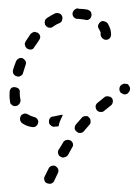

<svg xmlns="http://www.w3.org/2000/svg" viewBox="-20 -289 330 458"><path d="M119 115Q117 110 112 107Q108 105 103 107Q98 108 96 113L87 131Q84 136 86 141Q87 146 92 148Q97 150 102 149Q107 147 109 143L118 124Q120 120 119 115ZM154 54Q153 49 148 46Q146 45 144 45Q141 44 139 45Q136 45 134 47Q132 48 131 50Q126 59 120 68Q117 73 119 78Q120 83 125 85Q129 88 134 86Q139 85 142 81Q147 72 152 63Q155 59 154 54ZM196 0Q196 -6 192 -9Q191 -11 188 -12Q186 -12 183 -12Q181 -12 179 -11Q176 -10 175 -8Q168 0 161 8Q159 10 159 12Q158 15 158 17Q158 19 160 22Q161 24 163 25Q167 29 172 28Q177 28 180 24Q187 16 193 9Q197 5 196 0ZM66 12Q70 9 71 4Q72 -1 69 -5Q66 -9 61 -10Q53 -12 47 -16Q45 -17 42 -18Q40 -18 38 -18Q35 -17 33 -16Q31 -15 30 -13Q27 -8 28 -3Q29 2 33 5Q43 12 56 14Q62 15 66 12ZM106 13Q104 12 102 11Q100 9 98 7Q97 5 97 3Q96 -2 99 -7Q102 -11 107 -11Q117 -13 126 -15Q127 -15 128 -15Q129 -15 130 -15L124 -2Q121 4 120 11Q120 11 120 12Q116 13 111 13Q108 14 106 13ZM249 -45Q250 -51 247 -55Q245 -57 243 -58Q241 -59 238 -59Q236 -60 233 -59Q231 -59 229 -57Q220 -50 213 -44Q209 -41 208 -36Q208 -30 211 -26Q213 -24 215 -23Q217 -22 219 -22Q222 -22 224 -22Q227 -23 229 -25Q236 -31 244 -37Q248 -40 249 -45ZM5 -42Q7 -40 9 -38Q11 -37 13 -36Q16 -36 18 -36Q23 -37 26 -41Q29 -45 29 -50Q27 -59 27 -69Q28 -71 27 -73Q26 -76 24 -78Q22 -79 20 -80Q18 -81 15 -81Q10 -82 6 -78Q3 -74 3 -69Q2 -57 4 -47Q4 -44 5 -42ZM290 -75Q291 -80 288 -84Q287 -86 285 -88Q283 -89 280 -89Q278 -90 275 -89Q273 -89 271 -87H270Q266 -84 265 -79Q264 -74 267 -69Q269 -67 271 -66Q273 -65 275 -64Q278 -64 280 -64Q283 -65 285 -66V-67Q289 -70 290 -75ZM12 -113Q15 -108 20 -107Q25 -105 29 -108Q34 -110 35 -115Q38 -124 41 -134Q42 -136 42 -138Q42 -141 41 -143Q40 -145 38 -147Q36 -149 34 -150Q29 -152 24 -149Q20 -147 18 -142Q14 -132 11 -122Q10 -117 12 -113ZM39 -185Q39 -183 40 -180Q40 -178 42 -176Q43 -174 45 -173Q50 -170 55 -171Q60 -172 62 -177Q68 -185 73 -193Q76 -197 76 -202Q75 -207 71 -210Q69 -212 66 -212Q64 -213 61 -213Q59 -212 57 -211Q55 -210 53 -208Q47 -199 41 -190Q40 -188 39 -185ZM237 -233Q234 -237 229 -238Q224 -240 220 -237Q216 -234 214 -229Q213 -224 216 -220Q218 -216 220 -212Q220 -209 220 -207Q220 -202 224 -198Q228 -194 233 -194Q238 -194 242 -198Q245 -202 245 -207Q245 -213 243 -220Q241 -226 237 -233ZM88 -242Q87 -240 87 -238Q86 -235 87 -233Q87 -230 89 -228Q92 -224 97 -223Q102 -222 106 -225Q114 -231 122 -234Q127 -236 128 -241Q130 -246 128 -251Q127 -253 125 -255Q123 -257 121 -257Q119 -258 116 -258Q114 -258 111 -257Q101 -252 92 -246Q90 -244 88 -242ZM168 -268 166 -269Q161 -269 157 -265Q153 -261 153 -256Q153 -251 157 -247Q160 -244 165 -244H168Q176 -243 183 -242Q188 -240 193 -243Q197 -246 198 -251Q199 -253 198 -256Q198 -258 197 -260Q195 -263 193 -264Q191 -265 189 -266Q179 -268 168 -268Z"/></svg>

Font: FRB American Cursive Guidelines Dashed
Style: Italic
Weight: 400
Italic angle: -25°
Version: Version 2.0;Modular Font Editor K font №1